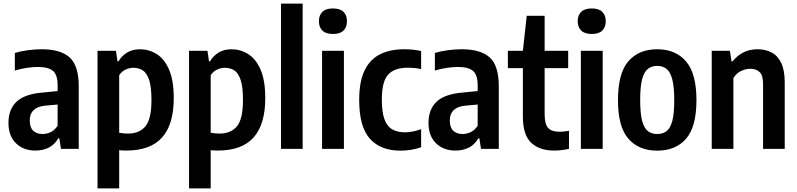

<svg xmlns="http://www.w3.org/2000/svg" viewBox="-20 -828 4436 1068"><path d="M177 9.5Q110.5 9.5 68.8 -31.2Q27 -72 27 -144Q27 -220 72.5 -262.8Q118 -305.5 220.5 -313.5L300.5 -321.5V-353Q300.5 -412 274.5 -433.8Q248.5 -455.5 190 -455.5Q162.5 -455.5 128.8 -450.5Q95 -445.5 62.5 -435.5V-533.5Q95.5 -543.5 135.8 -548.8Q176 -554 212 -554Q317 -554 367.5 -508.5Q418 -463 418 -347.5V0H319L310 -58.5H304Q283.5 -22.5 250.5 -6.5Q217.5 9.5 177 9.5ZM145.5 -157.5Q145.5 -119 164.8 -100.8Q184 -82.5 217 -82.5Q237.5 -82.5 259.8 -92Q282 -101.5 300.5 -128V-246.5L233 -240.5Q145.5 -232.5 145.5 -157.5Z M522.5 220V-545.5H625L633.5 -487H639.5Q656 -516.5 686.2 -535.2Q716.5 -554 758.5 -554Q808.5 -554 851.2 -527.5Q894 -501 920.2 -441.2Q946.5 -381.5 946.5 -282Q946.5 -136 881.5 -63.2Q816.5 9.5 682.5 9.5Q664 9.5 643 7.5V220ZM692 -85Q755.5 -85 789 -125.5Q822.5 -166 822.5 -271Q822.5 -345 809.5 -383.8Q796.5 -422.5 773.8 -436.8Q751 -451 721.5 -451Q699.5 -451 677.8 -440.5Q656 -430 643 -409.5V-89.5Q667.5 -85 692 -85Z M1031.5 220V-545.5H1134L1142.5 -487H1148.5Q1165 -516.5 1195.2 -535.2Q1225.5 -554 1267.5 -554Q1317.5 -554 1360.2 -527.5Q1403 -501 1429.2 -441.2Q1455.5 -381.5 1455.5 -282Q1455.5 -136 1390.5 -63.2Q1325.5 9.5 1191.5 9.5Q1173 9.5 1152 7.5V220ZM1201 -85Q1264.5 -85 1298 -125.5Q1331.5 -166 1331.5 -271Q1331.5 -345 1318.5 -383.8Q1305.5 -422.5 1282.8 -436.8Q1260 -451 1230.5 -451Q1208.5 -451 1186.8 -440.5Q1165 -430 1152 -409.5V-89.5Q1176.5 -85 1201 -85Z M1543 0V-808H1663.5V0Z M1771.5 0V-545.5H1893V0ZM1832 -639Q1792.5 -639 1773.2 -658Q1754 -677 1754 -710Q1754 -743 1773.2 -762Q1792.5 -781 1832 -781Q1871.5 -781 1890.8 -762Q1910 -743 1910 -710Q1910 -677 1890.8 -658Q1871.5 -639 1832 -639Z M2207.5 10Q2097.5 10 2037.8 -56Q1978 -122 1978 -272Q1978 -374.5 2008 -436.2Q2038 -498 2094 -526Q2150 -554 2228 -554Q2252 -554 2275.8 -551.8Q2299.5 -549.5 2322.5 -544V-443.5Q2303.5 -448 2284 -449.8Q2264.5 -451.5 2249.5 -451.5Q2174.5 -451.5 2139.2 -413.2Q2104 -375 2104 -274.5Q2104 -204.5 2118.5 -164.8Q2133 -125 2161.8 -108.5Q2190.5 -92 2233.5 -92Q2272.5 -92 2322.5 -109.5V-9Q2294.5 1 2265 5.5Q2235.5 10 2207.5 10Z M2513.5 9.5Q2447 9.5 2405.2 -31.2Q2363.5 -72 2363.5 -144Q2363.5 -220 2409 -262.8Q2454.5 -305.5 2557 -313.5L2637 -321.5V-353Q2637 -412 2611 -433.8Q2585 -455.5 2526.5 -455.5Q2499 -455.5 2465.2 -450.5Q2431.5 -445.5 2399 -435.5V-533.5Q2432 -543.5 2472.2 -548.8Q2512.5 -554 2548.5 -554Q2653.5 -554 2704 -508.5Q2754.5 -463 2754.5 -347.5V0H2655.5L2646.5 -58.5H2640.5Q2620 -22.5 2587 -6.5Q2554 9.5 2513.5 9.5ZM2482 -157.5Q2482 -119 2501.2 -100.8Q2520.5 -82.5 2553.5 -82.5Q2574 -82.5 2596.2 -92Q2618.5 -101.5 2637 -128V-246.5L2569.5 -240.5Q2482 -232.5 2482 -157.5Z M3063 9.5Q2980.5 9.5 2934.5 -34.2Q2888.5 -78 2888.5 -179.5V-449H2805V-545.5H2888.5L2910 -740H3009.5V-545.5H3140.5V-449H3009.5V-194Q3009.5 -137.5 3029 -116.2Q3048.5 -95 3093 -95Q3104.5 -95 3117.2 -96.5Q3130 -98 3145 -100.5V0Q3127.5 4 3105.8 6.8Q3084 9.5 3063 9.5Z M3211 0V-545.5H3332.5V0ZM3271.5 -639Q3232 -639 3212.8 -658Q3193.5 -677 3193.5 -710Q3193.5 -743 3212.8 -762Q3232 -781 3271.5 -781Q3311 -781 3330.2 -762Q3349.5 -743 3349.5 -710Q3349.5 -677 3330.2 -658Q3311 -639 3271.5 -639Z M3636 10Q3533.5 10 3475.5 -56.2Q3417.5 -122.5 3417.5 -270.5Q3417.5 -420.5 3475.2 -487.2Q3533 -554 3636 -554Q3738 -554 3796 -486.5Q3854 -419 3854 -271.5Q3854 -122.5 3796.2 -56.2Q3738.5 10 3636 10ZM3636 -82.5Q3665.5 -82.5 3686.8 -97.8Q3708 -113 3719.2 -153.5Q3730.5 -194 3730.5 -269.5Q3730.5 -347 3719 -388.5Q3707.5 -430 3686.2 -445.8Q3665 -461.5 3636 -461.5Q3606.5 -461.5 3585.2 -446Q3564 -430.5 3552.5 -389.5Q3541 -348.5 3541 -272.5Q3541 -195.5 3552.2 -154.5Q3563.5 -113.5 3584.8 -98Q3606 -82.5 3636 -82.5Z M3939 0V-545.5H4040L4049 -486.5H4055Q4108 -554 4194.5 -554Q4237 -554 4271.2 -536.5Q4305.5 -519 4325.2 -478.5Q4345 -438 4345 -369.5V0H4224.5V-361Q4224.5 -409.5 4204.8 -427.5Q4185 -445.5 4153.5 -445.5Q4130 -445.5 4103.5 -433.8Q4077 -422 4059.5 -394V0Z"/></svg>

Font: Encode Sans Cnd SmBold
Style: Regular
Weight: 600
Width: 3
Designer: Multiple Designers
Foundry: Impallari Type
Version: Version 3.002; ttfautohint (v1.8.3) -l 8 -r 50 -G 200 -x 14 